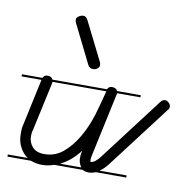

<svg xmlns="http://www.w3.org/2000/svg" viewBox="-63 -572 620 627"><g transform="rotate(10 247.0 -258.5)"><path d="M394 -14H293Q281 -9 270 -9Q258 -9 250 -14H155Q135 -7 116 -7Q97 -7 81 -13L78 -14H0V-21H66Q60 -25 54 -31Q43 -43 36.5 -58.5Q30 -74 30 -93V-107Q30 -114 32 -122L66 -280H0V-287H68Q72 -297 83 -297Q93 -297 98 -292Q100 -289 101 -287H282Q286 -297 297 -297Q307 -297 312 -292Q314 -290 315 -287H394V-280H317V-279Q317 -278 316 -275Q315 -272 315 -271L271 -66Q269 -57 269 -51Q269 -48 270 -44Q278 -44 286.5 -51Q295 -58 303 -69L461 -277Q468 -285 475 -285Q482 -285 488 -279Q494 -273 494 -266Q494 -260 490 -256L331 -47Q318 -30 304 -21H394ZM102 -277Q102 -276 102 -275L67 -114Q64 -106 64 -93Q64 -73 77 -58Q90 -43 117 -43Q152 -43 178.5 -65Q205 -87 225.5 -122Q246 -157 259 -199Q271 -240 281 -280H103Q103 -279 102 -277ZM243 -372Q246 -367 246 -361Q246 -353 239.5 -348.5Q233 -344 226 -344Q213 -344 208 -355L145 -482Q142 -488 142 -493Q142 -500 149.5 -505Q157 -510 165 -510Q174 -510 180 -498ZM243 -22Q234 -35 234 -51Q234 -55 234.5 -60.5Q235 -66 237 -73V-75Q210 -40 177 -23Q175 -22 173 -21H243Z"/></g></svg>

Font: Gruenewald VA 3. Klasse
Style: Regular
Weight: 400
Designer: Peter Wiegel
Foundry: Peter Wiegel, nach dem Schriftentwurf von Dr. H. Gr¸newald
Version: Version 0.007